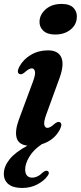

<svg xmlns="http://www.w3.org/2000/svg" viewBox="-30 -730 411 976"><path d="M250 -554.5Q210 -554.5 189.5 -574.5Q169 -594.5 171 -623Q173 -657.5 203.5 -683.8Q234 -710 283.5 -710Q324.5 -710 343.8 -689.8Q363 -669.5 360.5 -641Q359 -604 328.2 -579.2Q297.5 -554.5 250 -554.5ZM205 -147.5Q191.5 -110 195.2 -95Q199 -80 211 -80Q225 -80 246 -99.5Q263 -114 274 -109Q289.5 -101 274 -71Q245 -16.5 182.5 3Q141 30.5 119.5 66Q98 101.5 98 131.5Q98 153 107.8 163Q117.5 173 132.5 173Q161.5 173 187.5 146.5Q201.5 135.5 210.5 138.5Q216 140 218 146.5Q220 153 211.5 164.5Q195 188.5 160.5 207Q126 225.5 83 225.5Q36.5 225.5 13 206.2Q-10.5 187 -10.5 153.5Q-10.5 116.5 18.5 80Q47.5 43.5 109.5 10.5Q64 5 54.5 -29.5Q45 -64 65.5 -121L137.5 -315Q151.5 -352.5 147.5 -367.5Q143.5 -382.5 131.5 -382.5Q117.5 -382.5 96.5 -363Q79.5 -348.5 68.5 -354Q53 -361.5 68.5 -391.5Q88.5 -428.5 127 -451.2Q165.5 -474 214 -474Q265 -474 281.2 -439Q297.5 -404 274 -337Z"/></svg>

Font: Fraunces 9pt S000 SemiBold
Style: Italic
Weight: 600
Italic angle: -16°
Version: Version 1.000; ttfautohint (v1.8.3)